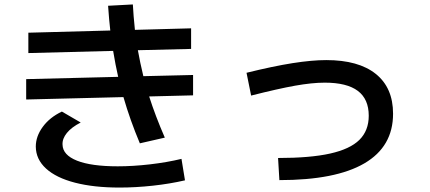

<svg xmlns="http://www.w3.org/2000/svg" viewBox="-20 -804 1915 856"><path d="M139.6 -150.4Q139.6 -196.3 170.7 -238.5Q201.7 -280.8 255.9 -306.6L339.8 -257.8Q298.8 -236.8 278.1 -211.2Q257.3 -185.5 258.8 -159.2Q259.8 -112.8 323.5 -87.6Q387.2 -62.5 504.9 -62.5Q572.8 -62.5 648.7 -71.3Q724.6 -80.1 789.1 -95.7L804.7 0Q737.3 15.6 661.1 23.9Q585 32.2 512.7 32.2Q398.4 32.2 314.5 10.5Q230.5 -11.2 185.3 -52.5Q140.1 -93.8 139.6 -150.4ZM96.7 -451.2 506.8 -461.4Q494.6 -515.1 484.4 -577.1L106.4 -567.4V-658.2L471.7 -668Q466.3 -713.9 461.9 -778.3L572.3 -784.2Q574.7 -735.8 581.5 -670.9L832 -677.7V-585.9L594.7 -580.1Q604.5 -524.9 619.1 -464.4L840.8 -469.7V-378.9L645 -374Q672.9 -286.6 714.8 -190.4L603.5 -165Q560.1 -268.1 530.3 -371.1L96.7 -360.4Z M1624 -288.1Q1624 -362.3 1575.2 -398.9Q1526.4 -435.5 1427.7 -435.5Q1371.6 -435.5 1295.2 -421.9Q1218.8 -408.2 1099.6 -377.9L1079.1 -479.5Q1197.8 -508.8 1284.4 -522.5Q1371.1 -536.1 1434.6 -536.1Q1578.6 -536.1 1655.5 -474.4Q1732.4 -412.6 1732.4 -296.9Q1732.4 -150.4 1604.5 -75.7Q1476.6 -1 1225.6 -1L1219.7 -99.6Q1362.8 -99.6 1451.7 -119.4Q1540.5 -139.2 1582.3 -180.4Q1624 -221.7 1624 -288.1Z"/></svg>

Font: Pretendard JP SemiBold
Style: Regular
Weight: 600
Designer: Base glyphs from Inter by Rasmus Andersson; Hangeul glyphs from Noto Sans CJK(Source Han Sans) by Jang Soo-young and Kan
Foundry: Kil Hyung-jin
Version: Version 1.309